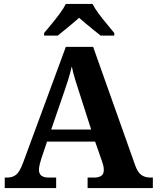

<svg xmlns="http://www.w3.org/2000/svg" viewBox="-20 -951 793 971"><path d="M4 0V-53H16Q43 -53 61 -67Q79 -81 96 -126L313 -714H451L664 -114Q676 -80 694.5 -66.5Q713 -53 741 -53H753V0H423V-53H456Q478 -53 491.5 -61.5Q505 -70 505 -91Q505 -103 502 -115Q499 -127 496 -135L461 -235H218L189 -149Q185 -137 181 -120.5Q177 -104 177 -92Q177 -53 226 -53H264V0ZM239 -296H441L382 -480Q371 -514 360.5 -547.5Q350 -581 343 -615Q335 -581 325.5 -550Q316 -519 304 -485ZM203 -784Q219 -803 240.5 -829Q262 -855 282 -882Q302 -909 313 -931H448Q459 -909 479 -882Q499 -855 521 -829Q543 -803 558 -784V-771H489Q475 -782 455 -798Q435 -814 415 -831Q395 -848 380 -861Q358 -841 325.5 -814.5Q293 -788 272 -771H203Z"/></svg>

Font: Noto Serif
Style: Bold
Weight: 700
Designer: Monotype Design Team
Foundry: Monotype Imaging Inc.
Version: Version 2.014